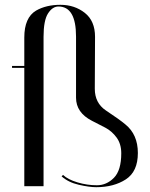

<svg xmlns="http://www.w3.org/2000/svg" viewBox="-20 -774 624 798"><path d="M296 -368V-622Q296 -747 223 -747Q198 -747 179.5 -718Q161 -689 161 -621V0H81V-492H30V-500H81V-618Q81 -701 130 -730Q172 -754 231 -754Q290 -754 332.5 -720.5Q375 -687 375 -621Q375 -505 374 -405Q374 -346 420 -315Q476 -278 501 -257Q553 -215 553 -138Q553 -61 503 -28.5Q453 4 380 4Q351 4 307.5 -6Q264 -16 236 -41L242 -47Q262 -28 302 -16Q342 -4 382.5 -4Q423 -4 453.5 -35Q484 -66 484 -137Q484 -176 464.5 -202.5Q445 -229 417.5 -243.5Q390 -258 362 -272Q296 -306 296 -368Z"/></svg>

Font: Italiana
Style: Regular
Weight: 400
Designer: Santiago Orozco
Foundry: Santiago Orozco
Version: Version 001.001